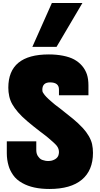

<svg xmlns="http://www.w3.org/2000/svg" viewBox="-20 -1240 660 1270"><path d="M370 -610V-648Q370 -695 311 -695Q260 -695 260 -646Q260 -641 261 -635.5Q262 -630 268 -622Q274 -612 287 -598.5Q300 -585 320 -568Q330 -559 343.5 -548Q357 -537 374 -525Q429 -482 463 -454Q497 -426 528 -393Q551 -368 567 -340.5Q583 -313 589 -287Q595 -259 595 -229Q595 -113 521.5 -51.5Q448 10 307 10Q197 10 128 -29Q88 -51 66.5 -82.5Q45 -114 37 -143Q25 -183 25 -227V-305H220V-247Q220 -220 234 -203Q243 -191 250.5 -186.5Q258 -182 271 -179Q277 -177 283.5 -176Q290 -175 297 -175Q309 -175 319.5 -177Q330 -179 343 -186Q361 -196 367 -214Q370 -226 370 -234Q370 -244 367 -254Q364 -264 356 -275Q349 -284 331.5 -300Q314 -316 297 -330Q286 -339 273 -349Q260 -359 244 -371Q197 -407 159.5 -439Q122 -471 99 -498Q75 -526 61 -551Q47 -576 41 -604Q35 -631 35 -660Q35 -880 303 -880Q353 -880 396.5 -871.5Q440 -863 470 -847Q533 -812 555 -748Q565 -717 565 -675V-610ZM354 -930H194L323 -1220H525Z"/></svg>

Font: Boldonse
Style: Regular
Weight: 400
Designer: Universitype Foundry
Foundry: Universitype Foundry
Version: Version 1.000; ttfautohint (v1.8.4.7-5d5b)